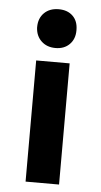

<svg xmlns="http://www.w3.org/2000/svg" viewBox="-50 -520 379 720"><g transform="rotate(5 140.0 -159.5)"><path d="M74.2 -288.1H200.2V168H74.2ZM214.8 -413.1Q214.8 -380.9 194.8 -360.8Q174.8 -340.8 142.1 -340.8Q109.9 -340.8 89.4 -359.9Q68.8 -378.9 66.9 -410.2V-413.1Q66.9 -446.3 87.4 -466.6Q107.9 -486.8 142.1 -486.8Q175.3 -486.8 195.1 -467.5Q214.8 -448.2 214.8 -415Q214.8 -414.1 214.8 -413.1Z"/></g></svg>

Font: Tajawal
Style: Bold
Weight: 700
Designer: Boutros Fonts
Foundry: Created by Boutros International 2017
Version: Version 1.700